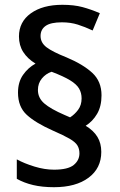

<svg xmlns="http://www.w3.org/2000/svg" viewBox="-20 -783 498 800"><path d="M55 -397Q55 -441 76 -471Q97 -501 128 -518Q95 -538 77 -566Q59 -594 59 -631Q59 -692 108.5 -727.5Q158 -763 240 -763Q288 -763 323.5 -753.5Q359 -744 396 -728L366 -656Q334 -671 304 -680.5Q274 -690 238 -690Q191 -690 170 -675Q149 -660 149 -633Q149 -605 174 -586Q199 -567 257 -544Q326 -515 364.5 -479.5Q403 -444 403 -386Q403 -340 384.5 -308.5Q366 -277 337 -259Q370 -239 386 -212.5Q402 -186 402 -150Q402 -82 349 -42.5Q296 -3 205 -3Q156 -3 118 -12Q80 -21 50 -38V-119Q81 -102 123.5 -89Q166 -76 205 -76Q263 -76 287 -95.5Q311 -115 311 -144Q311 -163 302.5 -177Q294 -191 270 -205Q246 -219 200 -239Q128 -271 91.5 -304.5Q55 -338 55 -397ZM138 -408Q138 -375 164.5 -352Q191 -329 249 -304L272 -294Q291 -306 305.5 -325.5Q320 -345 320 -373Q320 -396 309.5 -414Q299 -432 272 -448.5Q245 -465 195 -484Q171 -476 154.5 -456Q138 -436 138 -408Z"/></svg>

Font: Noto Sans Gurmukhi UI SemiCondensed Medium
Style: Regular
Weight: 500
Width: 4
Designer: Jelle Bosma - Monotype Design Team
Foundry: Monotype Imaging Inc.
Version: Version 2.004; ttfautohint (v1.8.4.7-5d5b)